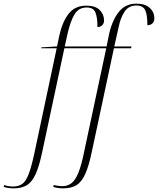

<svg xmlns="http://www.w3.org/2000/svg" viewBox="-155 -790 864 1050"><path d="M-80 240Q-111 240 -135 232L-132 222Q-110 230 -83 230Q-53 230 -33 215.5Q-13 201 2 161.5Q17 122 33 48L155 -526H70L71 -531L157 -536L169 -594Q186 -671 220.5 -715Q255 -759 317 -759Q367 -759 390.5 -735Q414 -711 414 -678Q414 -662 404 -652Q394 -642 378 -642Q378 -694 367 -721.5Q356 -749 319 -749Q276 -749 253.5 -713Q231 -677 215 -608L199 -536H428L440 -596Q456 -674 492.5 -722Q529 -770 591 -770Q638 -770 663.5 -747Q689 -724 689 -690Q689 -672 678.5 -662Q668 -652 651 -652Q651 -711 638.5 -735.5Q626 -760 591 -760Q548 -760 526 -726Q504 -692 495 -647L470 -536H564L562 -526H468L348 36Q331 118 311 162Q291 206 262.5 223Q234 240 191 240Q160 240 136 232L139 222Q147 224 161 226Q175 228 186 228Q216 228 237 211Q258 194 274.5 152.5Q291 111 306 36L426 -526H197L77 36Q60 118 40 162Q20 206 -8.5 223Q-37 240 -80 240Z"/></svg>

Font: Noto Serif Display ExtraLight
Style: Italic
Weight: 200
Italic angle: -12°
Designer: Monotype Design Team
Foundry: Monotype Imaging Inc.
Version: Version 2.009